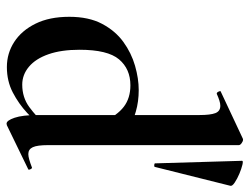

<svg xmlns="http://www.w3.org/2000/svg" viewBox="-110 -656 779 600"><g transform="rotate(90 280.0 -355.5)"><path d="M189 13Q146 13 110.5 -10Q75 -33 53.5 -76.5Q32 -120 32 -182Q32 -243 54 -284.5Q76 -326 110.5 -351Q145 -376 185 -387.5Q225 -399 261 -399Q297 -399 328 -390Q359 -381 384 -368L361 -287Q340 -332 313 -352.5Q286 -373 246 -373Q195 -373 165 -337.5Q135 -302 135 -214Q135 -157 149 -117Q163 -77 188 -56Q213 -35 244 -35Q284 -35 314 -57Q344 -79 372 -110L382 -101Q361 -77 332.5 -50.5Q304 -24 268.5 -5.5Q233 13 189 13ZM433 -712V-116Q433 -82 439.5 -68Q446 -54 461 -54Q468 -54 478.5 -57Q489 -60 502 -65Q505 -67 508 -61.5Q511 -56 509 -54L371 13Q368 14 366 14Q356 14 347.5 -11Q339 -36 339 -82V-589Q339 -623 333 -638.5Q327 -654 310 -654Q303 -654 293.5 -651Q284 -648 273 -643Q269 -642 266 -648Q263 -654 265 -655L412 -724Q414 -725 416 -725Q421 -725 427 -720.5Q433 -716 433 -712ZM482 -722Q482 -726 494.5 -723Q507 -720 522.5 -713.5Q538 -707 550 -699Q562 -691 560 -685L501 -449Q500 -447 495 -447.5Q490 -448 490 -450Z"/></g></svg>

Font: Cormorant Light
Style: Regular
Weight: 300
Designer: Christian Thalmann (Catharsis Fonts)
Foundry: Catharsis Fonts
Version: Version 4.000